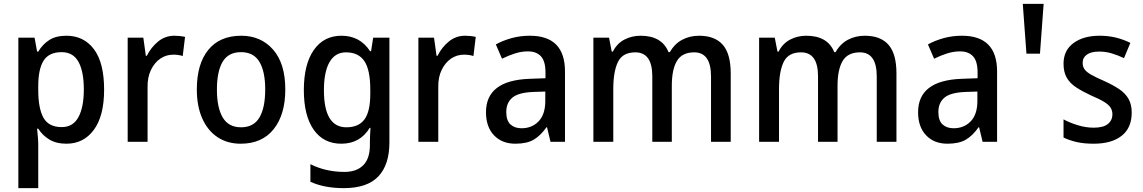

<svg xmlns="http://www.w3.org/2000/svg" viewBox="-20 -734 5918 994"><path d="M324 -549Q414 -549 466.5 -479Q519 -409 519 -270Q519 -134 466 -62Q413 10 324 10Q271 10 235 -12Q199 -34 178 -68H172Q174 -48 176 -25.5Q178 -3 178 15V240H75V-539H159L172 -467H178Q201 -505 235.5 -527Q270 -549 324 -549ZM299 -464Q234 -464 206 -420.5Q178 -377 178 -287V-268Q178 -173 205 -124.5Q232 -76 300 -76Q358 -76 386 -127.5Q414 -179 414 -271Q414 -363 386.5 -413.5Q359 -464 299 -464Z M883 -549Q896 -549 910.5 -547.5Q925 -546 938 -543L926 -444Q904 -451 877 -451Q840 -451 810 -430.5Q780 -410 761.5 -372Q743 -334 744 -282V0H641V-539H722L735 -445H740Q762 -489 798.5 -519Q835 -549 883 -549Z M1457 -271Q1457 -141 1397 -65.5Q1337 10 1226 10Q1157 10 1106 -24Q1055 -58 1027 -121Q999 -184 999 -271Q999 -403 1058.5 -476Q1118 -549 1229 -549Q1331 -549 1394 -477Q1457 -405 1457 -271ZM1103 -270Q1103 -177 1133 -126Q1163 -75 1228 -75Q1293 -75 1323 -125.5Q1353 -176 1353 -271Q1353 -364 1323 -414Q1293 -464 1228 -464Q1162 -464 1132.5 -414Q1103 -364 1103 -270Z M1748 -549Q1795 -549 1832 -529.5Q1869 -510 1896 -469H1901L1912 -539H1996V3Q1996 119 1938.5 179.5Q1881 240 1760 240Q1659 240 1587 207V116Q1667 156 1763 156Q1826 156 1860.5 121.5Q1895 87 1895 17V0Q1895 -14 1896 -35.5Q1897 -57 1898 -72H1894Q1844 10 1747 10Q1655 10 1604 -62.5Q1553 -135 1553 -268Q1553 -401 1604.5 -475Q1656 -549 1748 -549ZM1771 -463Q1715 -463 1686 -412.5Q1657 -362 1657 -267Q1657 -75 1773 -75Q1837 -75 1867 -116Q1897 -157 1897 -248V-270Q1897 -372 1866.5 -417.5Q1836 -463 1771 -463Z M2388 -549Q2401 -549 2415.5 -547.5Q2430 -546 2443 -543L2431 -444Q2409 -451 2382 -451Q2345 -451 2315 -430.5Q2285 -410 2266.5 -372Q2248 -334 2249 -282V0H2146V-539H2227L2240 -445H2245Q2267 -489 2303.5 -519Q2340 -549 2388 -549Z M2723 -549Q2905 -549 2905 -364V0H2830L2812 -75H2809Q2778 -31 2742.5 -10.5Q2707 10 2648 10Q2579 10 2537.5 -33.5Q2496 -77 2496 -153Q2496 -318 2722 -326L2804 -329V-359Q2804 -417 2780.5 -442.5Q2757 -468 2713 -468Q2679 -468 2645 -457Q2611 -446 2579 -430L2547 -504Q2583 -524 2628 -536.5Q2673 -549 2723 -549ZM2741 -258Q2664 -255 2632.5 -228.5Q2601 -202 2601 -154Q2601 -110 2622.5 -90Q2644 -70 2680 -70Q2734 -70 2768.5 -106Q2803 -142 2803 -211V-260Z M3599 -549Q3681 -549 3722 -502Q3763 -455 3763 -354V0H3661V-338Q3661 -463 3574 -463Q3511 -463 3484.5 -418.5Q3458 -374 3458 -290V0H3357V-339Q3357 -463 3269 -463Q3203 -463 3179 -413Q3155 -363 3155 -273V0H3052V-539H3133L3147 -467H3153Q3174 -509 3212.5 -529Q3251 -549 3296 -549Q3407 -549 3441 -464H3448Q3472 -507 3511.5 -528Q3551 -549 3599 -549Z M4457 -549Q4539 -549 4580 -502Q4621 -455 4621 -354V0H4519V-338Q4519 -463 4432 -463Q4369 -463 4342.5 -418.5Q4316 -374 4316 -290V0H4215V-339Q4215 -463 4127 -463Q4061 -463 4037 -413Q4013 -363 4013 -273V0H3910V-539H3991L4005 -467H4011Q4032 -509 4070.5 -529Q4109 -549 4154 -549Q4265 -549 4299 -464H4306Q4330 -507 4369.5 -528Q4409 -549 4457 -549Z M4960 -549Q5142 -549 5142 -364V0H5067L5049 -75H5046Q5015 -31 4979.5 -10.5Q4944 10 4885 10Q4816 10 4774.5 -33.5Q4733 -77 4733 -153Q4733 -318 4959 -326L5041 -329V-359Q5041 -417 5017.5 -442.5Q4994 -468 4950 -468Q4916 -468 4882 -457Q4848 -446 4816 -430L4784 -504Q4820 -524 4865 -536.5Q4910 -549 4960 -549ZM4978 -258Q4901 -255 4869.5 -228.5Q4838 -202 4838 -154Q4838 -110 4859.5 -90Q4881 -70 4917 -70Q4971 -70 5005.5 -106Q5040 -142 5040 -211V-260Z M5383 -714 5364 -456H5294L5275 -714Z M5839 -151Q5839 -72 5787 -31Q5735 10 5642 10Q5592 10 5554.5 1.5Q5517 -7 5486 -22V-116Q5517 -99 5559 -86Q5601 -73 5642 -73Q5692 -73 5715.5 -92Q5739 -111 5739 -143Q5739 -161 5730 -176Q5721 -191 5697 -206Q5673 -221 5628 -240Q5583 -261 5551 -282Q5519 -303 5502.5 -332Q5486 -361 5486 -404Q5486 -473 5537.5 -511Q5589 -549 5673 -549Q5717 -549 5756.5 -539.5Q5796 -530 5832 -512L5799 -433Q5768 -448 5736 -457.5Q5704 -467 5671 -467Q5629 -467 5607 -451.5Q5585 -436 5585 -409Q5585 -389 5595 -375Q5605 -361 5629.5 -347Q5654 -333 5698 -314Q5742 -294 5773.5 -273Q5805 -252 5822 -223Q5839 -194 5839 -151Z"/></svg>

Font: Noto Sans Ethiopic SemiCondensed Medium
Style: Regular
Weight: 500
Width: 4
Designer: Monotype Design Team
Foundry: Monotype Imaging Inc.
Version: Version 2.102; ttfautohint (v1.8.4.7-5d5b)